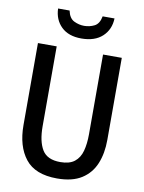

<svg xmlns="http://www.w3.org/2000/svg" viewBox="-100 -991 799 1069"><g transform="rotate(10 300.0 -456.5)"><path d="M298 10Q174 10 118.5 -60.5Q63 -131 63 -251V-714H169V-262Q169 -177 197.5 -130Q226 -83 300 -83Q352 -83 380.5 -105.5Q409 -128 420 -168.5Q431 -209 431 -263V-714H537V-250Q537 -174 513 -115.5Q489 -57 436.5 -23.5Q384 10 298 10ZM296 -781Q223 -781 182.5 -820.5Q142 -860 140 -923H205Q214 -880 242 -866.5Q270 -853 299 -853Q330 -853 357 -866.5Q384 -880 392 -923H459Q457 -860 414.5 -820.5Q372 -781 296 -781Z"/></g></svg>

Font: Noto Sans Mono Medium
Style: Regular
Weight: 500
Designer: Monotype Design Team
Foundry: Monotype Imaging Inc.
Version: Version 2.014